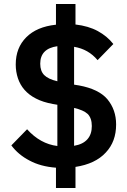

<svg xmlns="http://www.w3.org/2000/svg" viewBox="-20 -831 640 964"><path d="M261 113C261 113 359 113 359 113C359 113 359 7 359 7C359 7 359 7 359 7C425 -3 476 -27 511 -65C546 -102 563 -149 563 -206C563 -206 563 -206 563 -206C563 -256 548 -298 519 -333C490 -367 442 -390 377 -402C377 -402 352 -406 352 -406C352 -406 352 -596 352 -596C352 -596 352 -596 352 -596C400 -588 439 -566 470 -529C470 -529 549 -610 549 -610C549 -610 549 -610 549 -610C528 -637 502 -658 471 -675C440 -692 402 -703 359 -708C359 -708 359 -811 359 -811C359 -811 261 -811 261 -811C261 -811 261 -707 261 -707C261 -707 261 -707 261 -707C196 -700 147 -679 112 -644C77 -609 59 -564 59 -507C59 -507 59 -507 59 -507C59 -482 63 -459 70 -438C77 -417 88 -397 103 -380C118 -363 137 -348 161 -336C184 -324 212 -315 245 -309C245 -309 268 -305 268 -305C268 -305 268 -98 268 -98C268 -98 268 -98 268 -98C211 -105 160 -133 116 -182C116 -182 37 -101 37 -101C37 -101 37 -101 37 -101C60 -70 91 -44 128 -25C165 -5 209 7 261 11C261 11 261 113 261 113ZM182 -511C182 -562 211 -591 268 -599C268 -599 268 -423 268 -423C268 -423 268 -423 268 -423C237 -430 215 -441 202 -454C189 -467 182 -486 182 -511C182 -511 182 -511 182 -511ZM441 -198C441 -171 434 -149 419 -132C404 -115 382 -104 352 -99C352 -99 352 -289 352 -289C352 -289 352 -289 352 -289C383 -282 406 -272 420 -259C434 -245 441 -225 441 -198C441 -198 441 -198 441 -198Z"/></svg>

Font: IBM Plex Mono Mod
Style: SemiBold
Weight: 500
Designer: Mike Abbink, Paul van der Laan, Pieter van Rosmalen
Foundry: Bold Monday
Version: ""